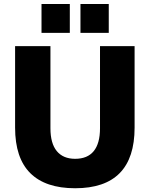

<svg xmlns="http://www.w3.org/2000/svg" viewBox="-20 -956 769 987"><path d="M57.6 -299.8V-718.8H239.3V-296.9Q239.3 -218.8 272 -179.2Q304.7 -139.6 366.2 -139.6Q429.7 -139.6 461.9 -179.2Q494.1 -218.8 494.1 -296.9V-718.8H671.9V-299.8Q671.9 11.7 366.2 11.7Q213.9 11.7 135.7 -65.9Q57.6 -143.6 57.6 -299.8ZM393.6 -935.5H539.1V-787.1H393.6ZM193.4 -935.5H338.9V-787.1H193.4Z"/></svg>

Font: Min Sans Black
Style: Regular
Weight: 900
Designer: Jinseong-Kim, NotoSansCJK, Nunito
Foundry: Jinseong-Kim
Version: Version 1.000